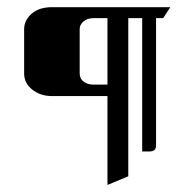

<svg xmlns="http://www.w3.org/2000/svg" viewBox="-20 -426 547 540"><path d="M47.9 -219.2V-344.2Q47.9 -369.1 69.8 -388.2Q90.8 -405.8 126 -405.8H459L439 -375H418.9V-16.1Q418.9 0 399.9 0H379.9V-375H340.8V69.8L282.2 94.2V-155.8H126Q93.3 -155.8 70.3 -174.3Q47.9 -192.4 47.9 -219.2ZM204.1 -219.2Q204.1 -204.6 215.3 -196.3Q226.6 -188 243.2 -188H282.2V-375H243.2Q225.6 -375 214.8 -365.7Q204.1 -356.4 204.1 -344.2Z"/></svg>

Font: Hhenum
Style: Regular
Weight: 400
Designer: T. Christopher White
Version: Version 1.0